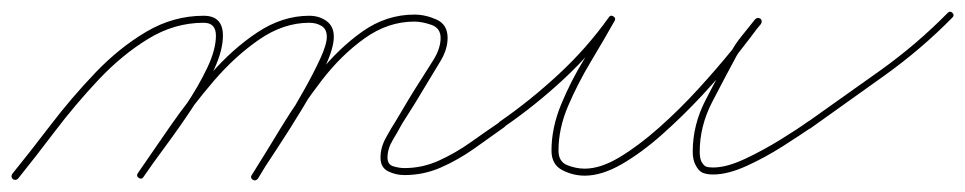

<svg xmlns="http://www.w3.org/2000/svg" viewBox="-20 -290 1654 329"><path d="M2 17Q-2 13 1 8Q31 -29 66.5 -75.5Q102 -122 143 -165Q184 -208 230.5 -235.5Q277 -263 329 -263Q362 -263 362 -229Q362 -204 347 -171.5Q332 -139 309.5 -105Q287 -71 264 -40Q241 -9 226 13Q226 13 226 13Q226 13 226 13Q223 18 218 15Q213 12 216 7Q231 -15 253 -45Q275 -75 297.5 -108.5Q320 -142 335 -173.5Q350 -205 350 -229Q350 -251 329 -251Q279 -251 234 -223.5Q189 -196 149 -153.5Q109 -111 74.5 -65.5Q40 -20 11 16Q7 20 2 17ZM218 15Q213 12 216 7Q240 -28 271.5 -73.5Q303 -119 340.5 -162.5Q378 -206 421 -234.5Q464 -263 510 -263Q527 -263 539.5 -254Q552 -245 552 -227Q552 -207 536 -173.5Q520 -140 497.5 -103Q475 -66 453.5 -33.5Q432 -1 422 15Q419 21 414 17Q409 14 412 9Q419 -2 434 -25.5Q449 -49 467 -78Q485 -107 501.5 -136.5Q518 -166 529 -190Q540 -214 540 -227Q540 -240 531 -245.5Q522 -251 510 -251Q466 -251 424.5 -222.5Q383 -194 346.5 -151.5Q310 -109 279.5 -64.5Q249 -20 226 13Q223 18 218 15ZM422 16Q418 21 413 18Q408 14 412 9Q434 -26 462.5 -73Q491 -120 525.5 -163.5Q560 -207 601 -236Q642 -265 690 -265Q709 -265 728 -256.5Q747 -248 747 -225Q747 -205 734 -184Q721 -163 711 -146Q711 -146 711 -146Q711 -146 711 -146Q711 -146 711 -146Q711 -146 711 -146Q701 -129 690.5 -112Q680 -95 669 -78Q669 -78 669 -78Q669 -78 669 -78Q662 -65 653 -50Q644 -35 644 -20Q644 -8 654 -5Q664 -2 673 -2Q704 -2 732.5 -15Q761 -28 787 -46.5Q813 -65 838 -82Q842 -85 846 -80Q849 -76 844 -72Q819 -54 792 -35Q765 -16 735.5 -3Q706 10 673 10Q658 10 645 3.5Q632 -3 632 -20Q632 -37 641 -53.5Q650 -70 659 -84Q659 -84 659 -84Q659 -84 659 -84Q669 -101 679.5 -118.5Q690 -136 701 -153Q701 -153 701 -153Q701 -153 701 -153Q701 -153 701 -153Q710 -167 722.5 -187Q735 -207 735 -225Q735 -242 719 -247.5Q703 -253 690 -253Q645 -253 605 -224.5Q565 -196 531.5 -152.5Q498 -109 470.5 -63.5Q443 -18 422 16Q422 16 422 16Q422 16 422 16Z M843 -72Q838 -69 835 -74Q832 -79 837 -82Q889 -118 937.5 -163Q986 -208 1023 -260Q1026 -265 1031 -262Q1036 -259 1033 -254Q1015 -222 992.5 -184.5Q970 -147 953.5 -108.5Q937 -70 937 -32Q937 -13 952 -7Q967 -1 982 -1Q1009 -1 1041.5 -20.5Q1074 -40 1109 -71Q1144 -102 1176 -137Q1208 -172 1234 -204Q1260 -236 1274 -256Q1277 -261 1282 -258Q1287 -254 1284 -249Q1273 -236 1262 -222.5Q1251 -209 1242 -194Q1242 -194 1242 -194Q1242 -194 1242 -194Q1222 -157 1200.5 -115.5Q1179 -74 1179 -30Q1179 -19 1182 -13Q1182 -13 1182 -13Q1182 -13 1182 -13Q1186 -6 1190 -4.5Q1194 -3 1202 -3Q1225 -3 1256 -17.5Q1287 -32 1317 -50.5Q1347 -69 1365 -82Q1369 -85 1373 -80Q1376 -76 1371 -72Q1352 -59 1321.5 -39.5Q1291 -20 1259 -5.5Q1227 9 1202 9Q1191 9 1184 6Q1177 3 1172 -7Q1172 -7 1172 -7Q1172 -7 1172 -7Q1167 -16 1167 -30Q1167 -76 1189 -118.5Q1211 -161 1232 -200Q1232 -200 1232 -200Q1232 -200 1232 -200Q1240 -215 1251.5 -229Q1263 -243 1274 -257Q1278 -261 1283 -258Q1287 -254 1284 -250Q1268 -228 1242 -195Q1216 -162 1183 -126.5Q1150 -91 1114.5 -59.5Q1079 -28 1045 -8.5Q1011 11 982 11Q962 11 943.5 1.5Q925 -8 925 -32Q925 -71 941.5 -111Q958 -151 981 -188.5Q1004 -226 1023 -260Q1026 -265 1031 -262Q1036 -258 1033 -254Q995 -200 946 -154.5Q897 -109 843 -72Q843 -72 843 -72Q843 -72 843 -72Z M1370 -71Q1366 -67 1362 -72Q1359 -77 1364 -81Q1425 -124 1488 -169Q1551 -214 1604 -268Q1608 -272 1612 -268Q1616 -264 1612 -260Q1559 -206 1495.5 -160.5Q1432 -115 1370 -71Q1370 -71 1370 -71Q1370 -71 1370 -71Z"/></svg>

Font: FRB American Cursive Guidelines Arrows Thin
Style: Italic
Weight: 100
Italic angle: -25°
Version: Version 2.0;Modular Font Editor K font №1